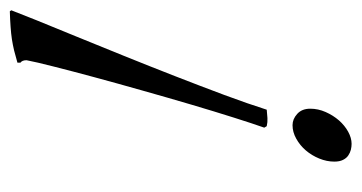

<svg xmlns="http://www.w3.org/2000/svg" viewBox="-288 -322 718 381"><g transform="rotate(90 70.5 -131.0)"><path d="M-100.1 205.1Q-93.8 188.5 -80.1 154.5Q-66.4 120.6 -48.3 76.7Q-30.3 32.7 -9.8 -18.1Q10.7 -68.8 30.5 -119.6Q50.3 -170.4 67.9 -217.5Q85.4 -264.6 97.2 -301.8Q106 -302.7 113.8 -303.2Q121.6 -303.7 129.9 -301.8L132.8 -296.9Q125 -274.9 112.8 -236.3Q100.6 -197.8 86.9 -151.4Q73.2 -105 59.1 -54.9Q44.9 -4.9 32.7 40.3Q20.5 85.4 11.5 121.1Q2.4 156.7 -1 174.8Q-1 183.6 3.9 187V192.9Q-9.3 196.8 -20.3 199.5Q-31.2 202.1 -42.7 203.9Q-54.2 205.6 -67.4 206.5Q-80.6 207.5 -98.1 208ZM127.9 -353Q115.7 -353 105.5 -362.3Q95.2 -371.6 95.2 -388.2Q95.2 -403.8 101.8 -418.7Q108.4 -433.6 118.4 -445.1Q128.4 -456.5 140.9 -463.4Q153.3 -470.2 165 -470.2Q170.4 -470.2 176.5 -468.8Q182.6 -467.3 188 -463.6Q193.4 -460 196.8 -453.1Q200.2 -446.3 200.2 -436Q200.2 -420.9 194.1 -406Q188 -391.1 178 -379.4Q168 -367.7 154.8 -360.4Q141.6 -353 127.9 -353Z"/></g></svg>

Font: Romanesco
Style: Regular
Weight: 400
Designer: Astigmatic (AOETI)
Foundry: Astigmatic (AOETI)
Version: Version 1.000